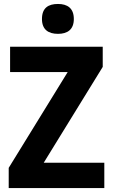

<svg xmlns="http://www.w3.org/2000/svg" viewBox="-20 -950 570 970"><path d="M273 -930C224 -930 192 -910 192 -854C192 -800 225 -779 273 -779C320 -779 353 -800 353 -854C353 -909 320 -930 273 -930ZM507 0V-128H201L499 -612V-714H31V-586H322L24 -102V0Z"/></svg>

Font: Noto Sans Armenian SemiCondensed Medium
Style: Regular
Weight: 500
Width: 4
Designer: Monotype Design Team
Foundry: Monotype Imaging Inc.
Version: Version 2.008